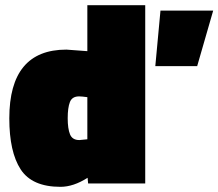

<svg xmlns="http://www.w3.org/2000/svg" viewBox="-20 -710 845 743"><path d="M581 -454 601 -669H805L743 -454ZM542 -690V0H321L319 -22Q264 13 214 13Q104 13 60 -54.5Q16 -122 16 -252Q16 -518 237 -518L318 -512V-690ZM286 -337Q259 -337 250.5 -315Q242 -293 242 -252.5Q242 -212 251 -190Q260 -168 287 -168L318 -171V-334Q296 -337 286 -337Z"/></svg>

Font: Titillium Web Black
Style: Regular
Weight: 900
Version: Version 1.002;PS 35.000;hotconv 1.0.70;makeotf.lib2.5.55311